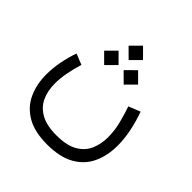

<svg xmlns="http://www.w3.org/2000/svg" viewBox="-203 -708 1076 1076"><g transform="rotate(45 334.5 -170.0)"><path d="M321.8 -556.2 378.9 -499 321.8 -441.9 264.6 -499ZM399.4 -439.5 456.5 -382.3 399.4 -325.2 341.8 -382.3ZM244.6 -439.5 301.8 -382.3 244.6 -325.2 187.5 -382.3ZM333 142.6Q415.5 142.6 461.9 115.2Q508.3 87.9 527.3 43.2Q546.4 -1.5 546.4 -54.2Q546.4 -108.9 532.2 -163.3Q518.1 -217.8 503.9 -257.3L573.7 -285.2Q595.2 -225.6 606.4 -168.5Q617.7 -111.3 617.7 -59.6Q617.7 20.5 588.4 82.8Q559.1 145 496.3 180.4Q433.6 215.8 333 215.8Q232.9 215.8 170.9 179.4Q108.9 143.1 80.6 80.8Q52.2 18.6 52.2 -59.1Q52.2 -108.4 62 -160.2Q71.8 -211.9 89.4 -261.7L153.8 -235.8Q140.1 -191.9 131.1 -145.8Q122.1 -99.6 122.1 -56.2Q122.1 1 142.8 45.9Q163.6 90.8 210 116.7Q256.3 142.6 333 142.6Z"/></g></svg>

Font: Vazirmatn UI NL Light
Style: Regular
Weight: 300
Designer: Saber Rastikerdar
Foundry: Saber Rastikerdar
Version: Version 33.003